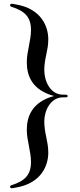

<svg xmlns="http://www.w3.org/2000/svg" viewBox="-20 -885 420 1010"><path d="M40 105C49 105 54 104 62 102C197 80 234 -14 234 -82C234 -143 213 -182 213 -247C213 -302 245 -373 312 -373H324C334 -373 336 -376 336 -380C336 -383 334 -387 324 -387H312C243 -387 213 -460 213 -516C213 -580 234 -617 234 -678C234 -746 197 -840 62 -862C54 -864 49 -865 40 -865C36 -865 33 -861 33 -857C33 -854 35 -851 41 -849C111 -827 143 -795 143 -727C143 -671 121 -614 121 -558C121 -488 147 -412 264 -380C146 -348 121 -269 121 -202C121 -146 143 -89 143 -33C143 35 111 67 41 89C35 91 33 94 33 97C33 101 36 105 40 105Z"/></svg>

Font: Shippori Mincho OTF SemiBold
Style: Regular
Weight: 600
Designer: FONTDASU
Foundry: FONTDASU / Google Inc. / but / Adobe
Version: Version 3.300;hotconv 1.0.109;makeotfexe 2.5.65596